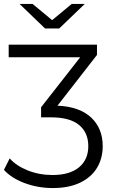

<svg xmlns="http://www.w3.org/2000/svg" viewBox="-42 -752 576 972"><path d="M478 -12Q478 49 449.5 97Q421 145 364 172.5Q307 200 226 200Q150 200 83 175Q16 150 -22 108L7 50Q41 88 99 111Q157 134 224 134Q311 134 358 95Q405 56 405 -12Q405 -81 358 -119.5Q311 -158 216 -158H166V-209L364 -462H2V-526H449V-474L249 -217Q361 -212 419.5 -157Q478 -102 478 -12ZM387 -732 258 -608H186L57 -732H123L222 -650L321 -732Z"/></svg>

Font: Montserrat-Regular
Style: Regular
Weight: 400
Version: Version 7.200